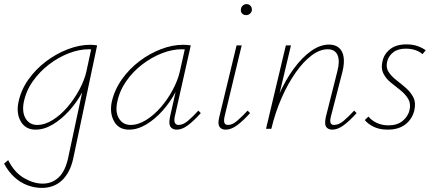

<svg xmlns="http://www.w3.org/2000/svg" viewBox="-57 -630 2127 939"><path d="M148 289Q113 289 78.5 276.5Q44 264 14 237Q-16 210 -37 170L-17 153Q13 213 60 240.5Q107 268 152 268Q198 268 230.5 237Q263 206 277 139L356 -231L382 -277Q372 -229 345.5 -179.5Q319 -130 281.5 -88.5Q244 -47 201.5 -21.5Q159 4 117 4Q68 4 45 -35.5Q22 -75 33 -129Q45 -189 81.5 -240.5Q118 -292 168.5 -330Q219 -368 275.5 -389.5Q332 -411 385 -411Q395 -411 403.5 -410Q412 -409 418 -408L302 141Q294 180 279 208Q264 236 244 254Q224 272 199.5 280.5Q175 289 148 289ZM125 -19Q162 -19 200.5 -43Q239 -67 272.5 -106Q306 -145 330.5 -190.5Q355 -236 365 -278L391 -399L401 -386Q395 -388 390 -388.5Q385 -389 376 -389Q330 -389 279.5 -369.5Q229 -350 183 -315Q137 -280 103.5 -232.5Q70 -185 59 -129Q50 -80 69 -49.5Q88 -19 125 -19Z M574 4Q524 4 501.5 -35.5Q479 -75 489 -129Q502 -189 538 -240.5Q574 -292 624 -330Q674 -368 730 -389.5Q786 -411 839 -411Q850 -411 859 -410Q868 -409 876 -408L798 -61Q789 -19 817 -19Q838 -19 861.5 -38.5Q885 -58 913 -89L925 -77Q892 -40 863 -18Q834 4 808 4Q793 4 783.5 -3Q774 -10 772 -23.5Q770 -37 774 -57L816 -243L839 -277Q828 -229 801.5 -179.5Q775 -130 738 -88.5Q701 -47 658.5 -21.5Q616 4 574 4ZM582 -19Q619 -19 657.5 -43Q696 -67 729.5 -105.5Q763 -144 787.5 -190Q812 -236 822 -278L849 -399L862 -386Q857 -388 848 -388.5Q839 -389 831 -389Q785 -389 735 -369.5Q685 -350 639 -315Q593 -280 560 -232.5Q527 -185 516 -129Q506 -80 525.5 -49.5Q545 -19 582 -19Z M1047 4Q1032 4 1023 -3Q1014 -10 1012 -23Q1010 -36 1015 -56L1100 -408H1125L1041 -59Q1037 -40 1040.5 -29.5Q1044 -19 1059 -19Q1079 -19 1102 -38.5Q1125 -58 1154 -89L1166 -77Q1133 -40 1103.5 -18Q1074 4 1047 4ZM1147 -556Q1139 -556 1132.5 -559.5Q1126 -563 1123 -569.5Q1120 -576 1121 -584Q1122 -595 1130 -602.5Q1138 -610 1149 -610Q1157 -610 1163 -606Q1169 -602 1172 -596Q1175 -590 1175 -581Q1174 -571 1166 -563.5Q1158 -556 1147 -556Z M1568 4Q1554 4 1544.5 -3Q1535 -10 1533.5 -23Q1532 -36 1536 -56L1593 -282Q1606 -331 1594 -360Q1582 -389 1545 -389Q1507 -389 1466.5 -358.5Q1426 -328 1388.5 -274.5Q1351 -221 1320 -150.5Q1289 -80 1270 0H1250Q1272 -88 1305.5 -163.5Q1339 -239 1380 -294.5Q1421 -350 1465 -381Q1509 -412 1552 -412Q1582 -412 1600.5 -396.5Q1619 -381 1623.5 -351Q1628 -321 1618 -280L1561 -59Q1556 -40 1559.5 -29.5Q1563 -19 1577 -19Q1600 -19 1623 -38.5Q1646 -58 1675 -89L1687 -77Q1654 -40 1624.5 -18Q1595 4 1568 4ZM1244 0 1341 -408H1366L1269 0Z M1839 4Q1799 4 1770.5 -10Q1742 -24 1727 -43L1745 -60Q1759 -42 1784.5 -29.5Q1810 -17 1843 -17Q1886 -17 1912.5 -39Q1939 -61 1946 -92Q1953 -124 1939 -147Q1925 -170 1901 -189Q1877 -208 1853.5 -227Q1830 -246 1817.5 -271.5Q1805 -297 1814 -332Q1822 -367 1851.5 -390Q1881 -413 1931 -413Q1962 -413 1985.5 -404.5Q2009 -396 2025 -384L2009 -365Q1997 -377 1975.5 -384.5Q1954 -392 1928 -392Q1889 -392 1866.5 -374.5Q1844 -357 1837 -331Q1829 -301 1843 -279Q1857 -257 1881 -238.5Q1905 -220 1928.5 -199.5Q1952 -179 1965 -153Q1978 -127 1969 -89Q1959 -48 1926 -22Q1893 4 1839 4Z"/></svg>

Font: Ysabeau Infant Thin
Style: Italic
Weight: 250
Italic angle: -12°
Designer: Christian Thalmann (Catharsis Fonts)
Version: Version 2.001;gftools[0.9.30]; featfreeze: ss01,ss02,lnum